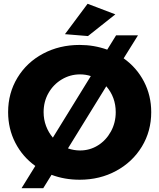

<svg xmlns="http://www.w3.org/2000/svg" viewBox="-20 -942 844 1017"><path d="M781 -348Q781 -247 731.5 -165.5Q682 -84 595.5 -37Q509 10 402 10Q322 10 253 -16L209 55H94L167 -63Q99 -112 61 -186Q23 -260 23 -348Q23 -449 72.5 -530.5Q122 -612 208.5 -658Q295 -704 402 -704Q478 -704 548 -679L595 -755H711L635 -633Q704 -584 742.5 -510Q781 -436 781 -348ZM260 -213 461 -539Q434 -548 404 -548Q352 -548 307.5 -521.5Q263 -495 237 -449.5Q211 -404 211 -348Q211 -309 224 -274.5Q237 -240 260 -213ZM593 -348Q593 -427 543 -485L340 -156Q371 -145 404 -145Q456 -145 499 -172Q542 -199 567.5 -245.5Q593 -292 593 -348ZM444 -922 591 -866 446 -751 324 -761Z"/></svg>

Font: Montserrat V1
Style: Bold
Weight: 700
Designer: Julieta Ulanovsky
Foundry: Julieta Ulanovsky
Version: Version 6.001